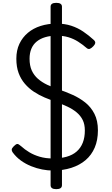

<svg xmlns="http://www.w3.org/2000/svg" viewBox="-20 -1181 788 1351"><path d="M351 19Q316 19 277 11.5Q238 4 199.5 -11.5Q161 -27 127.5 -51Q94 -75 69 -109Q62 -119 62.5 -128.5Q63 -138 77 -152Q92 -167 101 -168Q110 -169 129 -152Q154 -129 186.5 -109.5Q219 -90 260 -78Q301 -66 351 -66Q406 -66 448.5 -78Q491 -90 519.5 -115Q548 -140 562.5 -177Q577 -214 577 -263Q577 -306 562 -336.5Q547 -367 519.5 -390Q492 -413 455 -430.5Q418 -448 372 -464Q334 -478 294 -495Q254 -512 218.5 -535.5Q183 -559 155 -591.5Q127 -624 111 -667Q95 -710 95 -768Q95 -827 116.5 -872.5Q138 -918 176 -950Q214 -982 266 -998.5Q318 -1015 379 -1015Q435 -1015 481 -1000Q527 -985 566 -958.5Q605 -932 641 -899Q652 -888 650 -877.5Q648 -867 637 -856Q625 -843 613.5 -838Q602 -833 591 -842Q561 -868 529.5 -888Q498 -908 461.5 -919Q425 -930 379 -930Q334 -930 298.5 -919.5Q263 -909 238 -888.5Q213 -868 200.5 -837.5Q188 -807 188 -768Q188 -719 203.5 -685Q219 -651 247 -626.5Q275 -602 313 -584Q351 -566 396 -551Q443 -535 491 -513.5Q539 -492 579.5 -460Q620 -428 644.5 -380Q669 -332 669 -264Q669 -195 646.5 -142.5Q624 -90 582.5 -54.5Q541 -19 482 0Q423 19 351 19ZM376 150Q336 150 336 122V-1134Q336 -1161 376 -1161Q416 -1161 416 -1134V122Q416 150 376 150Z"/></svg>

Font: Playwrite NG Modern
Style: Regular
Weight: 400
Designer: Veronika Burian, José Scaglione
Foundry: TypeTogether
Version: Version 1.002